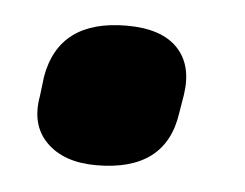

<svg xmlns="http://www.w3.org/2000/svg" viewBox="-29 -208 316 248"><g transform="rotate(5 129.0 -83.5)"><path d="M103 8Q61 8 38.5 -14.5Q16 -37 23 -75L26 -100Q39 -175 127 -175Q172 -175 193 -153Q214 -131 208 -92L204 -68Q193 8 103 8Z"/></g></svg>

Font: Sofia Sans Condensed Black
Style: Italic
Weight: 900
Italic angle: -9°
Version: Version 4.100